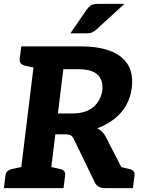

<svg xmlns="http://www.w3.org/2000/svg" viewBox="-29 -965 743 985"><path d="M67 0 156 -727H387Q473 -727 534.5 -704.5Q596 -682 626 -635Q656 -588 647 -514Q641 -465 618 -424.5Q595 -384 557 -354.5Q519 -325 470 -307Q484 -300 495.5 -288.5Q507 -277 515 -260L649 0H510Q471 0 457 -30L350 -251Q344 -264 334.5 -270Q325 -276 304 -276H255L221 0ZM268 -383H343Q411 -383 449.5 -415.5Q488 -448 496 -502Q501 -554 471.5 -582Q442 -610 372 -610H296ZM555 0 516 -123 586 -109ZM-9 0 -1 -65Q1 -80 11 -88Q21 -96 38 -99L89 -110V0ZM179 -727 151 -617 102 -627Q87 -631 79 -638.5Q71 -646 72 -662L80 -727ZM199 0 226 -110 275 -99Q291 -96 299 -88Q307 -80 305 -65L297 0ZM555 0 582 -110 631 -99Q647 -96 655 -88Q663 -80 661 -65L653 0ZM472 -945H609L465 -813Q453 -803 443 -798.5Q433 -794 416 -794H332L416 -916Q426 -930 437.5 -937.5Q449 -945 472 -945Z"/></svg>

Font: Aleo ExtraBold
Style: Italic
Weight: 800
Italic angle: -7°
Designer: Alessio Laiso
Foundry: Alessio Laiso
Version: Version 2.001;gftools[0.9.29]